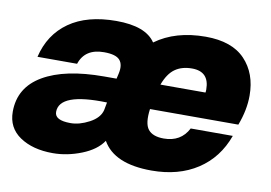

<svg xmlns="http://www.w3.org/2000/svg" viewBox="-65 -649 1077 764"><g transform="rotate(10 473.5 -267.0)"><path d="M348 -548Q467 -548 506 -489Q587 -548 709 -548Q815 -548 868 -492.5Q921 -437 921 -347Q921 -289 897 -226H540Q532 -167 550.5 -143.5Q569 -120 614 -120Q683 -120 713 -178H883Q850 -86 773.5 -36Q697 14 588 14Q437 14 389 -71Q363 -32 305 -9Q247 14 189 14Q108 14 56 -21Q4 -56 4 -121Q4 -219 92 -270.5Q180 -322 338 -322H388L393 -344Q401 -380 385 -398.5Q369 -417 321 -417Q244 -417 223 -353H63Q85 -446 157.5 -497Q230 -548 348 -548ZM174 -150Q174 -116 238 -116Q274 -116 313.5 -137Q353 -158 361 -190L367 -222Q174 -228 174 -150ZM564 -329H746Q747 -333 747 -341Q747 -414 677 -414Q636 -414 608.5 -394.5Q581 -375 564 -329Z"/></g></svg>

Font: Nacelle Heavy
Style: Italic
Weight: 800
Italic angle: -12°
Designer: Sora Sagano
Foundry: Sora Sagano
Version: Version 1.000;FEAKit 1.0